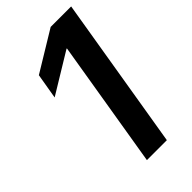

<svg xmlns="http://www.w3.org/2000/svg" viewBox="-226 -795 861 861"><g transform="rotate(-45 205.0 -364.0)"><path d="M410.2 -727.5 289.6 0H163.1L263.7 -607.9H261.2L69.3 -491.2L89.8 -611.8L280.3 -727.5Z"/></g></svg>

Font: Inter 24pt SemiBold
Style: Italic
Weight: 600
Italic angle: -9.3988°
Designer: Rasmus Andersson
Foundry: rsms
Version: Version 4.001;git-66647c0bb